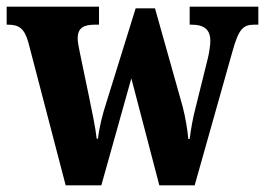

<svg xmlns="http://www.w3.org/2000/svg" viewBox="-24 -556 795 576"><path d="M61 -429 173 0H280L370 -321L454 0H560L674 -404C692 -468 705 -482 739 -482H751V-536H545V-482H550C589 -482 607 -467 607 -433C607 -422 604 -400 600 -383L564 -238C554 -200 549 -170 545 -139H541C539 -163 532 -206 524 -236L441 -531H383L295 -248C284 -215 273 -171 270 -140H266C263 -170 252 -223 242 -271L216 -396C213 -411 209 -429 209 -440C209 -473 227 -482 262 -482H273V-536H-4V-482H-1C33 -482 49 -471 61 -429Z"/></svg>

Font: Noto Serif Devanagari Condensed ExtraBold
Style: Regular
Weight: 800
Width: 3
Designer: Universal Thirst, Indian Type Foundry and the Monotype Design Team
Foundry: Monotype Imaging Inc.
Version: Version 2.004